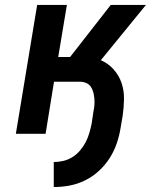

<svg xmlns="http://www.w3.org/2000/svg" viewBox="-20 -540 640 775"><path d="M197 215V114Q216 114 235.5 109.5Q255 105 272.5 94Q290 83 303.5 67Q317 51 326 33.5Q335 16 340.5 -3Q346 -22 350 -41L357 -89Q360 -102 361 -115Q362 -128 361 -141Q360 -154 357 -166Q354 -178 347.5 -188.5Q341 -199 329 -204.5Q317 -210 304 -210H198L164 0H44L130 -520H250L215 -310H263L427 -520H569L387 -297Q417 -284 438.5 -260Q460 -236 470.5 -205.5Q481 -175 480.5 -140.5Q480 -106 475 -72L467 -25Q462 7 451.5 38Q441 69 423 97.5Q405 126 379.5 149.5Q354 173 323.5 188Q293 203 261 209Q229 215 197 215Z"/></svg>

Font: Iosevka Extended
Style: Bold Italic
Weight: 700
Width: 7
Italic angle: -9°
Monospace: yes
Designer: Belleve Invis
Foundry: Belleve Invis
Version: Version 32.5.0; ttfautohint (v1.8.4)